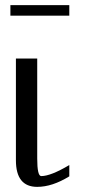

<svg xmlns="http://www.w3.org/2000/svg" viewBox="-20 -728 331 748"><path d="M125 -500V-110.4Q125 -42 140.6 -42Q177.7 -42 250 -85Q250 -85 250 -41Q183.6 0 125 0Q42 0 42 -103.5V-500ZM250 -708V-667H20.5V-708Z"/></svg>

Font: okolaks
Style: Regular
Weight: 500
Version: Version 000.6.0